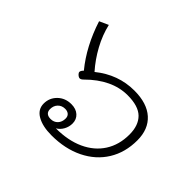

<svg xmlns="http://www.w3.org/2000/svg" viewBox="-149 -857 1071 1071"><g transform="rotate(45 386.0 -322.0)"><path d="M210 -86Q210 -131 242 -162Q274 -193 322 -193Q359 -193 381 -173Q403 -153 403 -121Q403 -95 390.5 -72Q378 -49 356 -36Q452 -36 523 -68.5Q594 -101 632.5 -161Q671 -221 671 -302Q671 -374 632.5 -412Q594 -450 509 -450Q385 -450 273 -338Q262 -327 253 -327Q244 -327 233 -338Q226 -345 226 -352Q226 -361 239 -374Q152 -480 104 -629L157 -653Q172 -588 206 -525.5Q240 -463 286 -411Q390 -495 517 -495Q617 -495 671 -446.5Q725 -398 725 -310Q725 -215 680.5 -143Q636 -71 554.5 -31Q473 9 366 9Q296 9 253 -15.5Q210 -40 210 -86ZM356 -113Q356 -131 345 -140.5Q334 -150 316 -150Q290 -150 273.5 -133Q257 -116 257 -89Q257 -71 267.5 -61.5Q278 -52 298 -52Q324 -52 340 -69Q356 -86 356 -113Z"/></g></svg>

Font: Niramit ExtraLight
Style: Italic
Weight: 200
Italic angle: -10°
Designer: Katatrad Aksorn Co.,Ltd.
Foundry: Cadson Demak Co.,Ltd.
Version: Version 1.000; ttfautohint (v1.6)